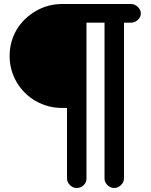

<svg xmlns="http://www.w3.org/2000/svg" viewBox="-20 -710 755 957"><path d="M314 180V-172H289Q218 -172 157 -207Q97 -242 62.5 -301.5Q28 -361 28 -431Q28 -502 63 -562Q98 -620 158.5 -655Q219 -690 289 -690H633Q652 -690 667 -675.5Q682 -661 682 -643Q682 -625 667 -611Q652 -597 633 -597H598V180Q598 198 583 212.5Q568 227 549 227Q530 227 515.5 212.5Q501 198 501 180V-597H411V180Q411 199 397 213Q383 227 362 227Q343 227 328.5 212.5Q314 198 314 180Z"/></svg>

Font: 寒蝉全圆体 Bold
Style: Regular
Weight: 700
Designer: Warren2060
      Designed by Motoya company      

      [Varela Round]
      Joe Prince(Latin component); Avraham Cornf
Foundry: ChillType
Version: Version 3.200